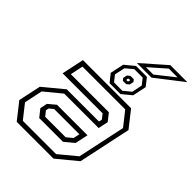

<svg xmlns="http://www.w3.org/2000/svg" viewBox="-247 -1017 1146 1146"><g transform="rotate(45 326.5 -444.0)"><path d="M100.5 0 19.5 -103 50 -245.5 174.5 -348.5H446.5L451 -368L427 -398.5H89.5L119.5 -540H526L607 -437L536 -103L411 0ZM179.5 -111 142.5 -157.5 152 -203 198.5 -242H456L438.5 -159.5L380 -111ZM122 -30H403L511 -119.5L575.5 -422.5L506 -510.5H145L128 -429.5H449L486 -382.5L472.5 -319.5H182L77.5 -233.5L53 -117.5ZM199.5 -141.5H372L409 -172L417.5 -212H204.5L179 -191L175 -172ZM329.5 -555 290.5 -603.5 309 -690.5 368.5 -739.5H460L498.5 -690.5L480 -603.5L421 -555ZM345 -577H415.5L461.5 -615L475 -680.5L445.5 -718.5H374.5L329 -680.5L315 -615ZM375.5 -621 364.5 -635 370 -660.5 386.5 -674H414.5L425.5 -660.5L420 -635L403.5 -621ZM389 -639H397.5L402 -643L404 -651.5L400.5 -655H392L387.5 -651.5L385.5 -643ZM359.5 -755.5 509.5 -887.5H653L483 -755.5ZM415 -776H477.5L591.5 -866.5H518Z"/></g></svg>

Font: Tourney Light
Style: Italic
Weight: 300
Italic angle: -12°
Version: Version 1.015